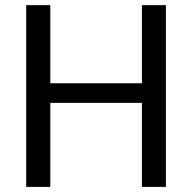

<svg xmlns="http://www.w3.org/2000/svg" viewBox="-20 -731 753 751"><path d="M176.8 -710.9V-405.3H535.2V-710.9H628.9V0H535.2V-328.6H176.8V0H82.5V-710.9Z"/></svg>

Font: Vazirmatn RD UI
Style: Regular
Weight: 400
Designer: Saber Rastikerdar
Foundry: Saber Rastikerdar
Version: Version 33.003